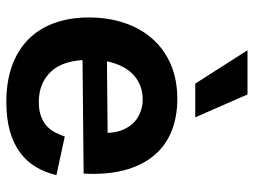

<svg xmlns="http://www.w3.org/2000/svg" viewBox="-120 -686 820 621"><g transform="rotate(90 290.5 -376.0)"><path d="M310 14Q245 14 194.5 -4Q144 -22 109 -56Q74 -90 55.5 -140Q37 -190 37 -253Q37 -315 54.5 -367.5Q72 -420 106 -458.5Q140 -497 189 -518Q238 -539 300 -539Q360 -539 407 -519.5Q454 -500 485.5 -461Q517 -422 531.5 -365.5Q546 -309 542 -236L130 -232V-311L459 -314L408 -274Q415 -327 401 -361Q387 -395 360.5 -411Q334 -427 302 -427Q264 -427 235 -407Q206 -387 190 -348.5Q174 -310 174 -256Q174 -171 211.5 -131Q249 -91 310 -91Q338 -91 357.5 -98.5Q377 -106 389.5 -118Q402 -130 409.5 -145Q417 -160 422 -175L547 -148Q538 -111 520.5 -81.5Q503 -52 474 -30.5Q445 -9 404.5 2.5Q364 14 310 14ZM251 -597 143 -766H286L360 -597Z"/></g></svg>

Font: Bricolage Grotesque
Style: Bold
Weight: 700
Designer: Mathieu Triay
Foundry: Atelier Triay
Version: Version 1.001;gftools[0.9.33.dev8+g029e19f]